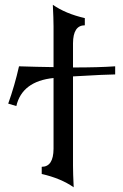

<svg xmlns="http://www.w3.org/2000/svg" viewBox="-20 -755 520 809"><path d="M290.5 34.2Q236.8 -3.4 155.8 -22V-52.2Q205.1 -52.2 205.6 -127.9V-426.3Q73.2 -412.6 48.8 -308.1L14.6 -318.4Q42 -395 60.1 -475.6Q136.2 -473.1 205.6 -472.2V-644Q205.6 -675.8 202.6 -734.9Q256.3 -697.3 337.4 -678.7V-648.4Q288.1 -648.4 287.6 -572.8V-470.7Q396.5 -470.7 465.3 -475.6V-441.4Q430.7 -441.4 287.6 -433.1V-56.6Q287.6 -24.9 290.5 34.2Z"/></svg>

Font: Almanac
Style: Regular
Weight: 400
Designer: Eden's Almanac
Version: Version 3.501;March 28, 2021;FontCreator 13.0.0.2683 64-bit